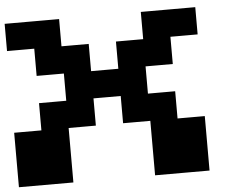

<svg xmlns="http://www.w3.org/2000/svg" viewBox="-52 -814 1105 878"><g transform="rotate(-5 500.0 -375.0)"><path d="M0 -687.5V-750H125H250V-687.5V-625H312.5H375V-562.5V-500H437.5H500V-562.5V-625H562.5H625V-687.5V-750H750H875V-687.5V-625H812.5H750V-562.5V-500H687.5H625V-437.5V-375H687.5H750V-312.5V-250H812.5H875V-125V0H750H625V-125V-250H562.5H500V-312.5V-375H437.5H375V-312.5V-250H312.5H250V-125V0H125H0V-125V-250H62.5H125V-312.5V-375H187.5H250V-437.5V-500H187.5H125V-562.5V-625H62.5H0Z"/></g></svg>

Font: Press Start 2P
Style: Regular
Weight: 500
Monospace: yes
Version: Version 2.14